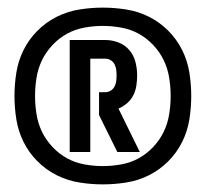

<svg xmlns="http://www.w3.org/2000/svg" viewBox="-20 -913 540 504"><path d="M250 -429Q219 -429 188 -434Q157 -439 129 -453Q101 -467 78.5 -489.5Q56 -512 42 -540Q28 -568 23 -599Q18 -630 18 -661Q18 -692 23 -723Q28 -754 42 -782Q56 -810 78.5 -832.5Q101 -855 129 -869Q157 -883 188 -888Q219 -893 250 -893Q281 -893 312 -888Q343 -883 371 -869Q399 -855 421.5 -832.5Q444 -810 458 -782Q472 -754 477 -723Q482 -692 482 -661Q482 -630 477 -599Q472 -568 458 -540Q444 -512 421.5 -489.5Q399 -467 371 -453Q343 -439 312 -434Q281 -429 250 -429ZM250 -477Q274 -477 298.5 -481.5Q323 -486 344 -497.5Q365 -509 382 -527Q399 -545 409.5 -566.5Q420 -588 424 -612.5Q428 -637 428 -661Q428 -685 424 -709.5Q420 -734 409.5 -755.5Q399 -777 382 -795Q365 -813 344 -824.5Q323 -836 298.5 -840.5Q274 -845 250 -845Q226 -845 201.5 -840.5Q177 -836 156 -824.5Q135 -813 118 -795Q101 -777 90.5 -755.5Q80 -734 76 -709.5Q72 -685 72 -661Q72 -637 76 -612.5Q80 -588 90.5 -566.5Q101 -545 118 -527Q135 -509 156 -497.5Q177 -486 201.5 -481.5Q226 -477 250 -477ZM163 -514V-808H256Q274 -808 291 -801.5Q308 -795 319.5 -781.5Q331 -768 335.5 -750.5Q340 -733 340 -715Q340 -702 338 -688.5Q336 -675 330 -663Q324 -651 313.5 -642Q303 -633 291 -628L347 -514H288L240 -611V-671H256Q264 -671 270.5 -675Q277 -679 280.5 -685.5Q284 -692 285 -699.5Q286 -707 286 -715Q286 -723 285 -730.5Q284 -738 280.5 -744.5Q277 -751 270.5 -755Q264 -759 256 -759H217V-514Z"/></svg>

Font: Moesevka
Style: Regular
Weight: 400
Monospace: yes
Designer: Belleve Invis
Foundry: Belleve Invis
Version: Version 32.5.0; ttfautohint (v1.8.4)